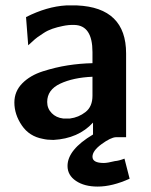

<svg xmlns="http://www.w3.org/2000/svg" viewBox="-20 -506 555 708"><path d="M33 -128Q33 -169 62 -198.5Q91 -228 138 -243Q185 -258 230 -265Q275 -272 321 -273V-314Q321 -412 255 -414Q234 -415 211 -410Q191 -406 173.5 -400Q156 -394 141.5 -384.5Q127 -375 118.5 -369Q110 -363 98.5 -352Q87 -341 84 -339L76 -443Q153 -482 224 -486H264Q445 -478 445 -309V0H407Q388 1 354.5 25.5Q321 50 321 72Q321 95 363 95Q376 95 404 88Q418 87 439 79L458 153Q394 182 340 182Q291 182 260 161Q229 140 229 106Q229 46 323 -10V-54Q269 5 177 10Q154 10 138 6Q88 -3 60.5 -43.5Q33 -84 33 -128ZM154 -130Q154 -106 170.5 -89Q187 -72 213 -69H238Q270 -73 295.5 -93Q321 -113 321 -153V-223Q250 -220 202 -197.5Q154 -175 154 -130Z"/></svg>

Font: Coval
Style: Bold
Weight: 700
Foundry: Context Ltd
Version: Version 001.000